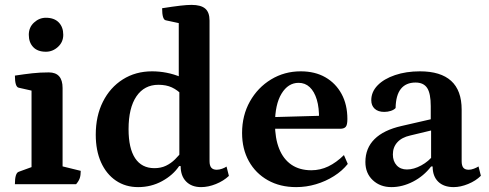

<svg xmlns="http://www.w3.org/2000/svg" viewBox="-20 -754 2003 786"><path d="M41 0Q41 -46 57 -50.9L120.1 -73.9L109.1 -58.6V-395.4L121.1 -380.4L56.4 -395Q41 -398.4 41 -444.5Q79.5 -450.4 111.9 -454Q144.3 -457.6 179.8 -457.6Q236.2 -457.6 236.2 -393.8V-61.9L224.2 -75.8L310.5 -54.6Q310.5 -36.4 306.5 -24.6Q302.6 -12.9 291.6 0ZM167.8 -542.2Q133.9 -542.2 115.9 -561.3Q97.9 -580.4 97.9 -611.5Q97.9 -642.2 119.3 -661.7Q140.7 -681.3 167.8 -681.3Q202.1 -681.3 220.6 -662.1Q239 -643 239 -611.5Q239 -581.8 217.3 -562Q195.7 -542.2 167.8 -542.2Z M545.4 12Q493.7 12 454.4 -14.7Q415.1 -41.5 393.5 -89.7Q372 -137.9 372 -202.4Q372 -279.3 401.3 -337.5Q430.5 -395.8 482.7 -428.9Q534.9 -462 602.7 -462Q632.4 -462 662.2 -456.2Q692 -450.4 721.1 -438.2L711.8 -426.3V-671.8L723.8 -656.8L658.6 -670.9Q643.7 -673.7 643.7 -720.3Q690.3 -727.6 718.1 -730.8Q746 -734 763.9 -734Q802.3 -734 820 -718.9Q837.8 -703.8 837.8 -669.7V-94.1Q837.8 -76.2 845 -67.6Q852.3 -59.1 867.1 -59.1Q877.7 -59.1 889.1 -63.2Q900.6 -67.4 907.4 -72.1L917.1 -33.9Q895.1 -13.2 863.8 -0.6Q832.5 12 803.2 12Q764.5 12 742 -10.9Q719.5 -33.7 719.5 -74.1H713.3Q688.2 -36.8 643.4 -12.4Q598.7 12 545.4 12ZM612.1 -65.6Q638.8 -65.6 659.4 -75.5Q680.1 -85.4 696.5 -101.7Q713 -118 726.5 -136.1L714.2 -109.3V-394.1L726.5 -364.7Q706.9 -385.2 683.7 -396.1Q660.5 -406.9 628.6 -406.9Q570.8 -406.9 538.5 -359.6Q506.3 -312.2 506.3 -225.1Q506.3 -146.9 533.2 -106.2Q560.2 -65.6 612.1 -65.6Z M1192.4 12Q1126.4 12 1076.4 -16.2Q1026.4 -44.4 998.7 -94.3Q971 -144.2 971 -209.5Q971 -281.6 1003.1 -338.7Q1035.2 -395.8 1089.8 -428.9Q1144.4 -462 1211.1 -462Q1269.4 -462 1312 -437.6Q1354.5 -413.2 1378.3 -369.4Q1402.1 -325.6 1402.1 -266.5Q1402.1 -242.1 1395.1 -234.5Q1388.1 -226.9 1372.8 -226.9H1061.4V-273.6L1297.4 -280.2L1285.9 -265.1Q1287 -312.7 1276.9 -346.1Q1266.8 -379.5 1247.9 -397.2Q1229.1 -414.9 1202.4 -414.9Q1159.5 -414.9 1132.6 -370.7Q1105.7 -326.5 1105.7 -247.4Q1105.7 -187.9 1122.8 -145.2Q1139.8 -102.5 1173.1 -79.7Q1206.5 -57 1254.5 -57Q1290.9 -57 1323.8 -72.7Q1356.8 -88.5 1388 -119.2L1403.7 -82.9Q1381.4 -54.7 1347.2 -33.1Q1313.1 -11.5 1273.5 0.2Q1234 12 1192.4 12Z M1582.5 12Q1536.4 12 1506.1 -16.4Q1475.8 -44.8 1475.8 -90.8Q1475.8 -147.4 1513.2 -184.5Q1550.6 -221.6 1623.6 -238.2L1755.9 -268.6L1743.4 -253.5V-319.5Q1743.4 -371.2 1728.8 -393.7Q1714.2 -416.1 1681.1 -416.1Q1641.9 -416.1 1621.1 -390.2Q1600.4 -364.3 1599.5 -311.8Q1593.2 -304.6 1580.3 -300.2Q1567.5 -295.9 1553.1 -295.9Q1528 -295.9 1513.9 -308.8Q1499.9 -321.7 1499.9 -343.7Q1499.9 -378 1525.8 -404.6Q1551.7 -431.2 1597.2 -446.6Q1642.7 -462 1699 -462Q1783.8 -462 1826.8 -423Q1869.9 -383.9 1869.9 -305.2V-94.1Q1869.9 -76.2 1876.6 -67.6Q1883.4 -59.1 1898.7 -59.1Q1908.8 -59.1 1920.2 -63.5Q1931.7 -67.9 1938.9 -72.7L1948.6 -34.4Q1927.7 -13.6 1896.4 -0.8Q1865.1 12 1837.1 12Q1796.6 12 1773.8 -10.3Q1751.1 -32.6 1751.1 -72.4H1744.8Q1714.6 -33.1 1670.9 -10.5Q1627.2 12 1582.5 12ZM1645.8 -60.2Q1674.1 -60.2 1704.6 -76.9Q1735.2 -93.5 1755.4 -120.1L1744.8 -94.6V-226.1L1760.5 -223.6L1659.2 -199.3Q1624.7 -191.6 1606.5 -171.4Q1588.3 -151.2 1588.3 -121.8Q1588.3 -94 1603.9 -77.1Q1619.5 -60.2 1645.8 -60.2Z"/></svg>

Font: Pitagon Serif
Style: Regular
Weight: 400
Designer: Travis Tran
Foundry: Pitagon
Version: Version 1.000;gftools[0.9.26]